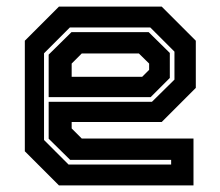

<svg xmlns="http://www.w3.org/2000/svg" viewBox="-20 -560 666 580"><path d="M468.5 -540 571.5 -437V-294.5L468.5 -191.5H196.5V-172L227 -141.5H564.5V0H158L55 -103V-437L158 -540ZM429 -463 493 -400V-324.5L435 -266.5H127V-395L196 -463ZM434 -477H191L113 -399V-137L187 -63H497V-77H192L127 -141V-252.5H439L507 -319.5V-404ZM399.5 -398.5H227L196.5 -368V-328H409.5L430.5 -349V-368Z"/></svg>

Font: Tourney
Style: Bold
Weight: 700
Designer: Tyler Finck
Foundry: Etcetera Type Co
Version: Version 1.015